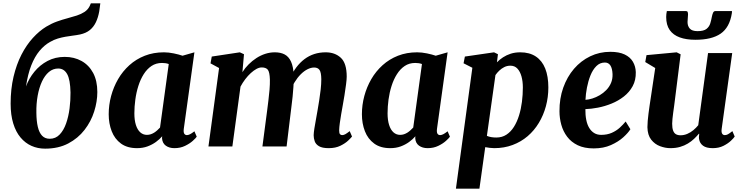

<svg xmlns="http://www.w3.org/2000/svg" viewBox="-20 -882 4476 1156"><path d="M584 -862 577.5 -813.5Q571 -777 557.5 -748.5Q544 -720 521.2 -701.2Q498.5 -682.5 462 -674.5Q451.5 -672.5 439.8 -670.5Q428 -668.5 415 -667Q396.5 -664.5 374.2 -660.8Q352 -657 328.2 -650Q304.5 -643 281.5 -629.5Q247 -610.5 218 -575.8Q189 -541 168.2 -488.2Q147.5 -435.5 136.5 -361.5Q154 -409.5 187 -450Q220 -490.5 266.2 -515Q312.5 -539.5 370 -539.5Q426.5 -539.5 471 -514.8Q515.5 -490 540.8 -442.8Q566 -395.5 566 -328Q566 -270.5 547 -210.5Q528 -150.5 489 -100Q450 -49.5 390.8 -18.2Q331.5 13 251.5 13Q207 13 169.5 -3.8Q132 -20.5 103.8 -54Q75.5 -87.5 59.8 -138.5Q44 -189.5 44 -258Q44 -346 61.5 -420Q79 -494 109 -552.5Q139 -611 177.8 -653.5Q216.5 -696 258.5 -721.5Q291 -741 323.2 -752.5Q355.5 -764 386 -772Q416.5 -780 442.5 -788.5Q468.5 -797 488.8 -810.2Q509 -823.5 520 -845.5L527 -862ZM330.5 -469.5Q299 -469.5 274.2 -448.5Q249.5 -427.5 232.5 -390.8Q215.5 -354 206.8 -305.8Q198 -257.5 199 -203Q199.5 -152.5 207.8 -117.8Q216 -83 233.5 -64.8Q251 -46.5 279.5 -46.5Q315 -46.5 339.2 -72Q363.5 -97.5 378 -138.8Q392.5 -180 398.8 -229Q405 -278 404.5 -325Q403 -403 384.2 -436.2Q365.5 -469.5 330.5 -469.5Z M1086.5 -106Q1084 -85.5 1089.5 -77Q1095 -68.5 1105.5 -68.5Q1113 -68.5 1123.5 -73.5Q1134 -78.5 1150.5 -91.5L1164.5 -59Q1159 -50.5 1140.8 -34Q1122.5 -17.5 1094.2 -3.8Q1066 10 1030 10Q999 10 978.2 -5Q957.5 -20 955.5 -50L956.5 -61.5Q941 -43.5 918.8 -27.2Q896.5 -11 868.2 -0.5Q840 10 805 10Q746 10 708.2 -17.8Q670.5 -45.5 652.5 -92Q634.5 -138.5 634.5 -194Q634.5 -250 649 -304Q663.5 -358 691 -405.5Q718.5 -453 759 -489.5Q799.5 -526 851.8 -546.5Q904 -567 967 -567Q995 -567 1026.2 -560.5Q1057.5 -554 1079 -546.5L1150.5 -567ZM996 -496.5Q986.5 -500 976.2 -501.5Q966 -503 955.5 -503Q919.5 -503 892.2 -484.8Q865 -466.5 845.2 -435.2Q825.5 -404 813 -364.5Q800.5 -325 794.8 -282.5Q789 -240 789 -199.5Q789 -158.5 798.2 -129.5Q807.5 -100.5 824.5 -85.2Q841.5 -70 864.5 -70Q876.5 -70 887.2 -73.5Q898 -77 908 -83.2Q918 -89.5 926.8 -97.5Q935.5 -105.5 943.5 -114Z M1449 -555.5 1439.5 -447.5Q1455 -472.5 1476.8 -494.2Q1498.5 -516 1524 -532.5Q1549.5 -549 1577.5 -558Q1605.5 -567 1634.5 -567Q1670 -567 1694.2 -554Q1718.5 -541 1732.2 -511Q1746 -481 1748.5 -430.5Q1748.5 -423 1748.5 -414.5Q1748.5 -406 1748 -396.8Q1747.5 -387.5 1746.5 -378L1726 -408.5Q1742 -447 1764 -476.2Q1786 -505.5 1813.2 -526Q1840.5 -546.5 1872.5 -556.8Q1904.5 -567 1941 -567Q1996.5 -567 2032 -534.2Q2067.5 -501.5 2067.5 -420.5Q2067.5 -404.5 2063.5 -373.5Q2059.5 -342.5 2054 -308.2Q2048.5 -274 2043.5 -247Q2039 -222 2034.2 -194.5Q2029.5 -167 2026 -141.5Q2022.5 -116 2022 -97Q2022 -79.5 2027.2 -74Q2032.5 -68.5 2040 -68.5Q2049 -68.5 2058.8 -73.8Q2068.5 -79 2085.5 -92.5L2099.5 -60Q2094 -52.5 2076.5 -35.8Q2059 -19 2029.5 -4.5Q2000 10 1959 10Q1920 10 1900.5 -1.8Q1881 -13.5 1874.8 -31.5Q1868.5 -49.5 1868.5 -68Q1869 -84 1872.8 -108.5Q1876.5 -133 1882 -161.5Q1887.5 -190 1892 -218Q1896.5 -244.5 1901.8 -277.2Q1907 -310 1910.8 -343.2Q1914.5 -376.5 1914.5 -405Q1914 -447 1903.5 -461.2Q1893 -475.5 1871.5 -475.5Q1852.5 -475.5 1831.5 -465Q1810.5 -454.5 1790.5 -434.5Q1770.5 -414.5 1753.8 -387Q1737 -359.5 1726 -325.5L1748.5 -408.5Q1748.5 -385.5 1746.5 -357.2Q1744.5 -329 1741.8 -300.5Q1739 -272 1735.5 -247L1705.5 0H1560L1588.5 -217Q1592 -244.5 1596 -277Q1600 -309.5 1602.8 -342Q1605.5 -374.5 1605 -402.5Q1603.5 -449 1592.2 -462.5Q1581 -476 1555.5 -476Q1541 -476 1524.2 -467Q1507.5 -458 1490 -442Q1472.5 -426 1456.5 -405Q1440.5 -384 1428 -360.5L1379 0H1235L1299 -472.5L1247.5 -500.5L1255 -541.5L1424 -567Z M2611 -106Q2608.5 -85.5 2614 -77Q2619.5 -68.5 2630 -68.5Q2637.5 -68.5 2648 -73.5Q2658.5 -78.5 2675 -91.5L2689 -59Q2683.5 -50.5 2665.2 -34Q2647 -17.5 2618.8 -3.8Q2590.5 10 2554.5 10Q2523.5 10 2502.8 -5Q2482 -20 2480 -50L2481 -61.5Q2465.5 -43.5 2443.2 -27.2Q2421 -11 2392.8 -0.5Q2364.5 10 2329.5 10Q2270.5 10 2232.8 -17.8Q2195 -45.5 2177 -92Q2159 -138.5 2159 -194Q2159 -250 2173.5 -304Q2188 -358 2215.5 -405.5Q2243 -453 2283.5 -489.5Q2324 -526 2376.2 -546.5Q2428.5 -567 2491.5 -567Q2519.5 -567 2550.8 -560.5Q2582 -554 2603.5 -546.5L2675 -567ZM2520.5 -496.5Q2511 -500 2500.8 -501.5Q2490.5 -503 2480 -503Q2444 -503 2416.8 -484.8Q2389.5 -466.5 2369.8 -435.2Q2350 -404 2337.5 -364.5Q2325 -325 2319.2 -282.5Q2313.5 -240 2313.5 -199.5Q2313.5 -158.5 2322.8 -129.5Q2332 -100.5 2349 -85.2Q2366 -70 2389 -70Q2401 -70 2411.8 -73.5Q2422.5 -77 2432.5 -83.2Q2442.5 -89.5 2451.2 -97.5Q2460 -105.5 2468 -114Z M2725 254 2824 -474 2771 -501 2779 -541.5 2954.5 -567 2978 -555.5 2972 -507Q2987.5 -523 3008.5 -536.8Q3029.5 -550.5 3055.2 -558.8Q3081 -567 3112.5 -567Q3168.5 -567 3206.2 -541.8Q3244 -516.5 3262.8 -469.2Q3281.5 -422 3281.5 -355.5Q3281.5 -297 3266.8 -242.5Q3252 -188 3224.2 -142Q3196.5 -96 3156.8 -62Q3117 -28 3066.2 -9Q3015.5 10 2955.5 10Q2943 10 2929 8.2Q2915 6.5 2901.5 4L2866.5 254ZM2911.5 -64Q2923 -59 2937 -56.5Q2951 -54 2968.5 -54Q3003 -54 3029.2 -71.2Q3055.5 -88.5 3074.2 -118.2Q3093 -148 3105 -186.8Q3117 -225.5 3122.5 -268.8Q3128 -312 3128 -355.5Q3128 -392 3119.8 -421.8Q3111.5 -451.5 3095.2 -469Q3079 -486.5 3053 -486.5Q3033 -486.5 3016.5 -478.2Q3000 -470 2986.5 -457.2Q2973 -444.5 2963 -430Z M3775.5 -104Q3762.5 -82.5 3732.8 -55.5Q3703 -28.5 3658.2 -8.5Q3613.5 11.5 3554.5 11.5Q3498 11.5 3458.5 -7.5Q3419 -26.5 3394.8 -58.8Q3370.5 -91 3359.5 -131Q3348.5 -171 3348.5 -212Q3348 -289 3371.2 -354.2Q3394.5 -419.5 3436 -467.8Q3477.5 -516 3533.5 -543Q3589.5 -570 3654.5 -570Q3707.5 -570 3741 -554Q3774.5 -538 3790.8 -510Q3807 -482 3808 -447.5Q3809 -399.5 3789.2 -363.2Q3769.5 -327 3736.2 -301Q3703 -275 3662.5 -258.5Q3622 -242 3580.8 -234Q3539.5 -226 3504.5 -225Q3504 -189 3509.8 -160.2Q3515.5 -131.5 3527.8 -111.5Q3540 -91.5 3557.8 -80.8Q3575.5 -70 3599.5 -70Q3635.5 -70 3663.2 -82.2Q3691 -94.5 3711.5 -113.2Q3732 -132 3747 -150.5ZM3622 -505.5Q3592 -505.5 3570.5 -484Q3549 -462.5 3535.2 -428.2Q3521.5 -394 3514 -355Q3506.5 -316 3505 -281Q3524 -282 3546.5 -289Q3569 -296 3590.8 -308.8Q3612.5 -321.5 3630.5 -340Q3648.5 -358.5 3658.8 -382.5Q3669 -406.5 3668 -436Q3666.5 -470.5 3655 -488Q3643.5 -505.5 3622 -505.5Z M4016.5 10Q3985.5 10 3954 -1.8Q3922.5 -13.5 3900.8 -41Q3879 -68.5 3878 -116Q3878 -133.5 3879.8 -154.2Q3881.5 -175 3884.5 -198.2Q3887.5 -221.5 3891 -245.5Q3894.5 -269.5 3898 -292L3925 -472.5L3865 -508.5L3872.5 -550L4054 -567L4078 -555L4044.5 -288.5Q4042 -267 4039 -245.2Q4036 -223.5 4033.2 -203.5Q4030.5 -183.5 4028.8 -166.5Q4027 -149.5 4027 -137.5Q4027 -112 4032.5 -96.5Q4038 -81 4049.2 -74.2Q4060.5 -67.5 4077.5 -67.5Q4098.5 -67.5 4118.2 -76Q4138 -84.5 4154.8 -98.5Q4171.5 -112.5 4184 -128L4243 -562.5H4388.5L4325 -105.5Q4322.5 -86 4328 -77.2Q4333.5 -68.5 4344 -68.5Q4353 -68.5 4362.2 -73.2Q4371.5 -78 4389.5 -92.5L4403.5 -60Q4398.5 -51.5 4381 -34.8Q4363.5 -18 4335.8 -4Q4308 10 4271 10Q4232.5 10 4212.8 -4.8Q4193 -19.5 4189 -44.5Q4188.5 -47 4188.2 -50.8Q4188 -54.5 4188.2 -58.8Q4188.5 -63 4189 -67.5Q4189.5 -72 4190 -76L4188 -77Q4175 -61.5 4158.8 -46Q4142.5 -30.5 4121.5 -17.8Q4100.5 -5 4074.5 2.5Q4048.5 10 4016.5 10ZM4109.5 -815.5Q4118 -815.5 4120.2 -809.8Q4122.5 -804 4122.5 -795Q4122.5 -784 4121 -772Q4119.5 -760 4119.5 -749.5Q4119.5 -725 4133.2 -709.8Q4147 -694.5 4179.5 -694.5Q4217 -694.5 4233.8 -708Q4250.5 -721.5 4256.5 -741.5Q4262.5 -761.5 4266 -781Q4268.5 -794 4273 -804.8Q4277.5 -815.5 4288 -815.5H4387Q4387 -812 4387 -808.5Q4387 -805 4386 -800.5Q4372.5 -716.5 4319 -679.5Q4265.5 -642.5 4167 -642.5Q4112 -642.5 4072.8 -656.8Q4033.5 -671 4012.2 -701.2Q3991 -731.5 3991 -779.5Q3991 -788 3992 -797.2Q3993 -806.5 3995 -815.5Z"/></svg>

Font: Merriweather 20pt ExtraBold
Style: Italic
Weight: 800
Italic angle: -7.8°
Version: Version 2.101